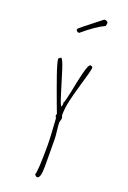

<svg xmlns="http://www.w3.org/2000/svg" viewBox="-176 -984 704 1057"><g transform="rotate(20 176.0 -456.0)"><path d="M135.7 -810.5Q209.5 -873.5 260.7 -896.5L263.7 -911.6Q263.7 -927.2 241.7 -927.2Q238.3 -923.8 204.6 -897.9Q167 -869.1 145 -851.1Q117.7 -829.1 117.7 -825.2Q117.7 -818.4 122.8 -814.5Q127.9 -810.5 135.7 -810.5ZM189.5 15.1Q210.4 15.1 210.4 -52.7V-57.1Q210.4 -101.6 210 -136.7Q209.5 -171.9 209.5 -215.8Q209.5 -229.5 205.6 -261.7Q201.7 -293.9 201.7 -307.1Q201.7 -313 204.6 -322.3Q207.5 -331.1 207.5 -335.9Q207.5 -341.3 202.6 -353Q202.6 -395.5 214.4 -444.3Q219.7 -468.8 225.3 -488.8Q231 -508.8 238.8 -535.6L241.7 -546.4Q269.5 -638.7 269.5 -653.8Q269.5 -658.2 265.4 -661.1Q261.2 -664.1 256.3 -664.1Q244.6 -664.1 230.5 -608.4Q217.3 -554.7 205.1 -490.2Q192.4 -427.2 185.5 -418.9L187.5 -414.1L183.6 -396Q175.8 -398.4 157.2 -460.4L149.9 -483.9Q131.8 -543.9 118.7 -585.4Q99.1 -647.5 89.4 -648.9L75.7 -638.2Q76.7 -625.5 84 -600.6Q90.3 -577.6 103.3 -541Q116.2 -504.4 120.1 -493.7L130.9 -463.9Q143.1 -429.7 155.5 -397Q168 -364.3 173.3 -350.1L170.4 -337.9L176.8 -325.2L181.2 -254.4Q184.6 -203.6 184.6 -170.9Q184.6 -21 174.8 3.9Q176.3 7.3 181.2 11.2Q186 15.1 189.5 15.1Z"/></g></svg>

Font: Amatica SC
Style: Regular
Weight: 400
Version: Version 2.000